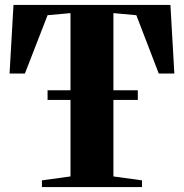

<svg xmlns="http://www.w3.org/2000/svg" viewBox="-20 -763 750 783"><path d="M267.5 -43.5V-709.5L174 -701L81.5 -463H19L35 -743H675L691 -463H627.5L536 -701L442.5 -709.5V-43.5L559 -27.5V0H151V-27.5ZM542 -395V-355.5H174V-395Z"/></svg>

Font: Merriweather 120pt ExtraBold
Style: Regular
Weight: 800
Version: Version 2.100